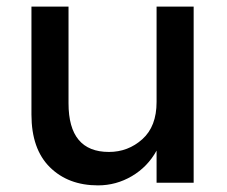

<svg xmlns="http://www.w3.org/2000/svg" viewBox="-20 -552 686 580"><path d="M453 -244V-532H565V0H453V-97Q426 -48 378.5 -20Q331 8 276 8Q186 8 130.5 -47Q75 -102 75 -206V-532H187V-240Q187 -93 309 -93Q367 -93 410 -131.5Q453 -170 453 -244Z"/></svg>

Font: Montserrat Alternates
Style: Regular
Weight: 400
Designer: Julieta Ulanovsky
Foundry: Julieta Ulanovsky
Version: Version 2.001